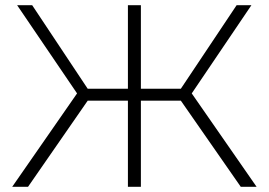

<svg xmlns="http://www.w3.org/2000/svg" viewBox="-20 -720 1036 740"><path d="M277 -360 46 -700H104L318 -378H473V-700H523V-378H677L892 -700H949L719 -360L969 0H908L677 -332H523V0H473V-332H318L88 0H27Z"/></svg>

Font: Montserrat Z Light
Style: Regular
Weight: 300
Designer: Julieta Ulanovsky
Foundry: Julieta Ulanovsky
Version: Version 8.000